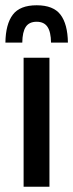

<svg xmlns="http://www.w3.org/2000/svg" viewBox="-26 -708 277 728"><path d="M63.5 0V-489H161.5V0ZM113 -688Q176.5 -688 203.5 -652.2Q230.5 -616.5 231.5 -546.5H167.5Q167 -587 154 -606.2Q141 -625.5 113 -625.5Q84.5 -625.5 71.8 -606.2Q59 -587 58.5 -546.5H-5.5Q-4.5 -616.5 22.5 -652.2Q49.5 -688 113 -688Z"/></svg>

Font: Anek Latin Medium
Style: Regular
Weight: 500
Designer: Yesha Goshar
Foundry: Ek Type
Version: Version 1.003